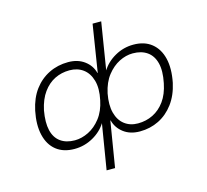

<svg xmlns="http://www.w3.org/2000/svg" viewBox="-119 -821 1232 1140"><g transform="rotate(-15 496.5 -251.5)"><path d="M399 180 445 -100H446Q417 -52 363.5 -22Q310 8 249 8Q181 8 137.5 -26.5Q94 -61 79 -124.5Q64 -188 81 -272Q97 -347 134.5 -397Q172 -447 226 -473.5Q280 -500 344 -500Q403 -500 443.5 -470Q484 -440 496 -393H498L544 -683H597L550 -392H549Q578 -440 631 -470Q684 -500 745 -500Q813 -500 856.5 -465Q900 -430 915 -367.5Q930 -305 913 -220Q897 -147 859 -96Q821 -45 767.5 -18.5Q714 8 651 8Q591 8 551 -22.5Q511 -53 499 -100H497L451 180ZM264 -41Q306 -41 348.5 -62Q391 -83 424 -125.5Q457 -168 470 -232Q485 -302 471 -351Q457 -400 422.5 -425.5Q388 -451 339 -451Q290 -451 248.5 -430.5Q207 -410 176.5 -368Q146 -326 132 -261Q119 -188 130.5 -139.5Q142 -91 176.5 -66Q211 -41 264 -41ZM652 -41Q702 -41 744.5 -62Q787 -83 817.5 -125Q848 -167 861 -232Q876 -305 863.5 -353.5Q851 -402 816 -426.5Q781 -451 728 -451Q686 -451 644.5 -430Q603 -409 570 -367Q537 -325 523 -260Q510 -191 523 -142Q536 -93 570 -67Q604 -41 652 -41Z"/></g></svg>

Font: Nunito Sans 7pt SemiExpanded ExtraLight
Style: Italic
Weight: 250
Width: 6
Italic angle: -9°
Designer: Vernon Adams
Foundry: Vernon Adams
Version: Version 3.101;gftools[0.9.27]